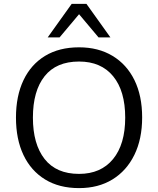

<svg xmlns="http://www.w3.org/2000/svg" viewBox="-20 -957 812 986"><path d="M62 0ZM386 9Q284 9 211.5 -35.5Q139 -80 100.5 -161Q62 -242 62 -353Q62 -464 100.5 -545Q139 -626 211.5 -670Q284 -714 386 -714Q485 -714 558 -670Q631 -626 670.5 -545.5Q710 -465 710 -354Q710 -243 670 -161.5Q630 -80 557.5 -35.5Q485 9 386 9ZM386 -64Q498 -64 560.5 -140Q623 -216 623 -353Q623 -490 561 -565.5Q499 -641 386 -641Q269 -641 209 -565.5Q149 -490 149 -353Q149 -217 209 -140.5Q269 -64 386 -64ZM225 -765 348 -937H424L547 -765H486L386 -884L286 -765Z"/></svg>

Font: Winston
Style: Regular
Weight: 400
Designer: Original fonts by Vernon Adams / Changes by Cristiano Sobral
Foundry: Original fonts by Vernon Adams / Changes by Cristiano Sobral
Version: Version 2.503;July 17, 2020;FontCreator 13.0.0.2655 64-bit